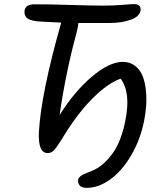

<svg xmlns="http://www.w3.org/2000/svg" viewBox="-20 -700 805 928"><path d="M398.9 208Q374 208 364.5 195.6Q355 183.1 357.9 168Q359.4 160.2 366.9 153.6Q374.5 147 382.3 143.3Q390.1 139.6 405.5 133.5Q420.9 127.4 428.2 124Q479.5 102.5 522.7 43.5Q565.9 -15.6 585.9 -117.2Q613.3 -253.4 563 -319.8Q502 -298.8 426.8 -223.9Q351.6 -148.9 275.9 -22.9Q253.9 12.2 241 26.1Q228 40 210.9 40Q163.1 40 168 -61Q178.2 -248 275.9 -590.8Q234.4 -592.3 185.1 -595.2Q130.4 -597.2 112.5 -611.3Q94.7 -625.5 99.1 -650.9Q104.5 -679.2 147 -679.2Q221.2 -679.2 322.3 -676Q423.3 -672.9 479 -672.9Q529.3 -672.9 572 -676.5Q614.7 -680.2 627 -680.2Q664.1 -680.2 659.2 -647Q652.8 -618.7 609.9 -603.8Q566.9 -588.9 509.8 -588.9H358.9Q357.4 -569.3 348.1 -534.2Q297.9 -350.1 268.1 -144Q339.8 -258.3 424.3 -329.6Q508.8 -400.9 573.2 -400.9Q608.4 -400.9 633.1 -381.6Q657.7 -362.3 669.4 -332.3Q681.2 -302.2 685.1 -263.4Q689 -224.6 686.3 -188.2Q683.6 -151.9 676.8 -117.2Q658.2 -23.9 614 51Q569.8 126 513.2 167Q456.5 208 398.9 208Z"/></svg>

Font: Shantell Sans Bouncy
Style: Italic
Weight: 400
Italic angle: -11.31°
Designer: Stephen Nixon, Anya Danilova, Shantell Martin
Foundry: Arrow Type
Version: Version 1.006;[9816181b4]